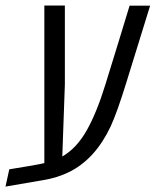

<svg xmlns="http://www.w3.org/2000/svg" viewBox="-58 -650 563 695"><path d="M102.5 -629.9H176.8V-344.7L167.5 -83.5Q219.2 -113.3 255.6 -177.5Q292 -241.7 323.7 -344.7Q340.8 -398.4 370.6 -496.8Q400.4 -595.2 411.1 -629.4H485.4L399.4 -351.6Q365.2 -240.7 342.3 -191.9Q287.1 -75.2 194.3 -28.3Q150.4 -6.3 96.2 2.4Q75.2 5.9 -38.1 25.4L-24.4 -37.1Q71.3 -52.2 102.5 -59.6Z"/></svg>

Font: Open Sans Hebrew Condensed
Style: Italic
Weight: 400
Width: 3
Italic angle: -12°
Foundry: Ascender Corporation, Yanek Iontef
Version: Version 2.001;PS 002.001;hotconv 1.0.70;makeotf.lib2.5.58329